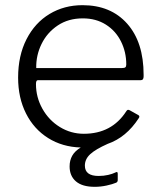

<svg xmlns="http://www.w3.org/2000/svg" viewBox="-20 -560 619 742"><path d="M535 -265Q535 -258 532.5 -254Q530 -250 521 -250H126Q119 -250 119 -235Q119 -184 144 -139.5Q169 -95 211.5 -69Q254 -43 304 -43Q412 -43 468 -130Q471 -135 474 -135.5Q477 -136 481 -134L515 -115Q518 -113 518.5 -110Q519 -107 516 -103Q468 -29 396 -4Q349 17 328.5 36Q308 55 308 80Q308 120 361 120Q381 120 398 116Q415 112 425 107Q435 101 435 111V136Q435 143 429 146Q415 152 392 157Q369 162 346 162Q298 162 273.5 141Q249 120 249 83Q249 60 259 42Q269 24 292 10Q221 8 166 -26.5Q111 -61 80.5 -121.5Q50 -182 50 -260Q50 -345 82.5 -408.5Q115 -472 171.5 -506Q228 -540 299 -540Q408 -540 471.5 -468.5Q535 -397 535 -271ZM468 -311Q468 -359 447.5 -400Q427 -441 389 -465Q351 -489 300 -489Q244 -489 203 -461.5Q162 -434 140.5 -390Q119 -346 120 -297H451Q461 -297 464.5 -300Q468 -303 468 -311Z"/></svg>

Font: Libre Franklin Light
Style: Regular
Weight: 300
Designer: Pablo Impallari, Rodrigo Fuenzalida
Foundry: Impallari Type
Version: Version 1.002; ttfautohint (v1.5)